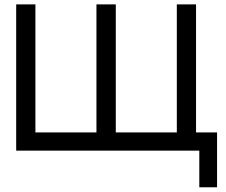

<svg xmlns="http://www.w3.org/2000/svg" viewBox="-20 -670 1004 854"><path d="M495 -81H766.5V-650.5H852V-81H945.5V163H866.5V0H52V-650.5H137.5V-81H409V-650.5H495Z"/></svg>

Font: Overused Grotesk
Style: Regular
Weight: 450
Version: Version 0.004